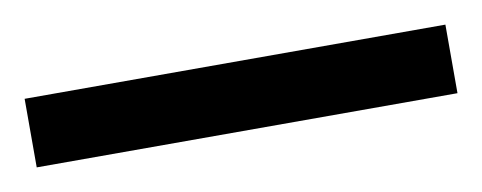

<svg xmlns="http://www.w3.org/2000/svg" viewBox="-28 -61 457 182"><g transform="rotate(-10 200.5 30.0)"><path d="M-2 63H403V-3H-2Z"/></g></svg>

Font: Noto Sans Kannada UI SemiCondensed SemiBold
Style: Regular
Weight: 600
Width: 4
Designer: Jelle Bosma - Monotype Design Team
Foundry: Monotype Imaging Inc.
Version: Version 2.006